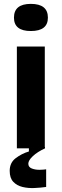

<svg xmlns="http://www.w3.org/2000/svg" viewBox="-20 -765 318 990"><path d="M67 0V-525H211V0ZM139 -605Q52 -605 52 -674Q52 -745 139 -745Q227 -745 227 -674Q227 -605 139 -605ZM218 199Q190 203 157.5 204.5Q125 206 96 199Q67 192 48.5 172.5Q30 153 30 116Q30 74 61 50.5Q92 27 129 16V-7H212V0Q173 18 149.5 40Q126 62 126 79Q126 97 144.5 104Q163 111 185 110.5Q207 110 218 108Z"/></svg>

Font: Bricolage Grotesque 12pt Bricolage Grotesque 10pt Regular
Style: Bold
Weight: 700
Designer: Mathieu Triay
Foundry: Atelier Triay
Version: Version 1.001; ttfautohint (v1.8.4.7-5d5b);gftools[0.9.33.de